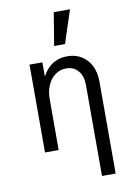

<svg xmlns="http://www.w3.org/2000/svg" viewBox="-108 -894 816 1162"><g transform="rotate(-10 300.0 -313.5)"><path d="M107 0H191V-312Q191 -348.6 200.6 -379.1Q210.2 -409.6 227.5 -431.8Q244.8 -454 268.6 -466.4Q292.4 -478.8 320.4 -478.8Q367.2 -478.8 394.6 -446.3Q422 -413.8 422 -358V200H506V-365Q506 -407 494.2 -441Q482.4 -475 460.6 -499.2Q438.8 -523.4 408.2 -536.7Q377.6 -550 340 -550Q299.8 -550 267 -534.6Q234.2 -519.2 211.2 -490.9Q188.2 -462.6 175.5 -422.3Q162.8 -382 162.8 -332L194 -457.6H186V-540H107ZM406.4 -827H306.6L273.4 -625H340Z"/></g></svg>

Font: CommitMonoV143 ExtLt
Style: Regular
Weight: 200
Monospace: yes
Designer: Eigil Nikolajsen
Foundry: Eigil Nikolajsen
Version: Version 1.143